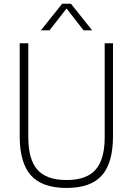

<svg xmlns="http://www.w3.org/2000/svg" viewBox="-20 -964 688 994"><path d="M324.5 9Q198.5 9 140.2 -56Q82 -121 82 -259V-740H126.5V-253Q126.5 -139.5 173.2 -85.8Q220 -32 324.5 -32Q428.5 -32 475.2 -85.8Q522 -139.5 522 -253V-740H565V-259Q565 -121 507.5 -56Q450 9 324.5 9ZM192 -807 301.5 -944.5H347.5L457 -807H412.5L324.5 -920L236.5 -807Z"/></svg>

Font: Encode Sans SemiCondensed SemiCondensed ExtraLight
Style: Regular
Weight: 200
Width: 4
Designer: Multiple Designers
Foundry: Impallari Type
Version: Version 3.000; ttfautohint (v1.8.3) -l 8 -r 50 -G 200 -x 14 